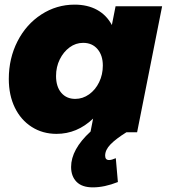

<svg xmlns="http://www.w3.org/2000/svg" viewBox="-20 -571 728 829"><path d="M680 -544 572 0H526Q481 28 457.5 52Q434 76 434 101Q434 120 451 120Q462 120 480 112L489 215Q431 238 381 238Q334 238 310.5 214Q287 190 287 150Q287 74 371 -3L382 -59Q313 7 224 7Q164 7 117 -23Q70 -53 44 -106.5Q18 -160 18 -230Q18 -319 55.5 -392.5Q93 -466 158.5 -508.5Q224 -551 302 -551Q358 -551 399 -528.5Q440 -506 463 -463L479 -544ZM424 -288Q424 -332 401 -359Q378 -386 339 -386Q307 -386 280.5 -366.5Q254 -347 238 -314.5Q222 -282 222 -243Q222 -197 244.5 -170.5Q267 -144 305 -144Q337 -144 364.5 -163.5Q392 -183 408 -216Q424 -249 424 -288Z"/></svg>

Font: Gontserrat ExtraBold
Style: Italic
Weight: 800
Italic angle: -11.3°
Designer: Julieta Ulanovsky
Foundry: Julieta Ulanovsky
Version: Version 6.001